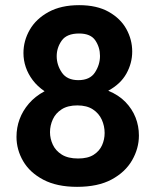

<svg xmlns="http://www.w3.org/2000/svg" viewBox="-20 -710 604 745"><path d="M279 15Q201 15 148.5 -12.5Q96 -40 70 -84.5Q44 -129 44 -179Q44 -215 56 -247.5Q68 -280 92 -308Q116 -336 153 -356Q125 -375 107 -399Q89 -423 80 -449.5Q71 -476 71 -504Q71 -552 95.5 -594.5Q120 -637 168.5 -663.5Q217 -690 287 -690Q356 -690 402 -664Q448 -638 470.5 -597Q493 -556 493 -510Q493 -465 470.5 -424.5Q448 -384 400 -358Q441 -341 467 -314Q493 -287 506 -254Q519 -221 519 -184Q519 -134 492.5 -88Q466 -42 413 -13.5Q360 15 279 15ZM283 -95Q321 -95 343.5 -109.5Q366 -124 376 -146.5Q386 -169 386 -194Q386 -221 375 -245.5Q364 -270 340.5 -285.5Q317 -301 280 -301Q243 -301 219.5 -286Q196 -271 185 -247Q174 -223 174 -197Q174 -172 185 -148.5Q196 -125 220 -110Q244 -95 283 -95ZM284 -399Q329 -399 348.5 -429Q368 -459 368 -493Q368 -526 350 -553Q332 -580 287 -580Q239 -580 219.5 -552.5Q200 -525 200 -492Q200 -458 220 -428.5Q240 -399 284 -399Z"/></svg>

Font: Yaldevi
Style: Bold
Weight: 700
Designer: Sol Matas, Rajitha Manaperi, Kosala Senevirathne
Foundry: Mooniak
Version: Version 1.100